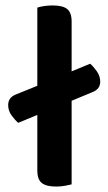

<svg xmlns="http://www.w3.org/2000/svg" viewBox="-20 -678 398 705"><path d="M243 -1Q235 1 219.5 4Q204 7 186 7Q150 7 133.5 -6Q117 -19 117 -52V-256L47 -227Q36 -236 23 -253.5Q10 -271 10 -292Q10 -320 38 -331L117 -363V-650Q125 -653 140.5 -655.5Q156 -658 174 -658Q210 -658 226.5 -645Q243 -632 243 -599V-416L311 -444Q322 -435 335 -417Q348 -399 348 -378Q348 -351 320 -340L243 -308V-1Z"/></svg>

Font: Baloo Paaji 2 SemiBold
Style: Regular
Weight: 600
Designer: Shuchita Grover, Noopur Datye and Ek Type
Foundry: Ek Type
Version: Version 1.640;hotconv 1.0.111;makeotfexe 2.5.65597; ttfautoh